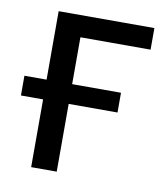

<svg xmlns="http://www.w3.org/2000/svg" viewBox="-66 -593 567 650"><g transform="rotate(10 217.0 -268.0)"><path d="M413.1 -461.9H171.9V-300.8H339.8V-232.9H171.9V0H84V-232.9H7.8V-300.8H84V-536.1H413.1Z"/></g></svg>

Font: NotoSans
Style: Regular
Weight: 400
Designer: Monotype Design team
Foundry: Monotype Imaging Inc.
Version: Version 1.04; ttfautohint (v1.4.1)